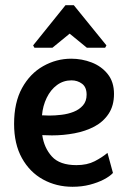

<svg xmlns="http://www.w3.org/2000/svg" viewBox="-20 -712 491 736"><path d="M258 4Q196 4 145 -24Q94 -52 64 -106Q34 -160 34 -237Q34 -319 64.5 -374.5Q95 -430 145.5 -458.5Q196 -487 253 -487Q294 -487 331.5 -472.5Q369 -458 393 -428Q417 -398 417 -352Q417 -307 396.5 -276Q376 -245 342 -227Q308 -209 265.5 -201Q223 -193 179 -193L142 -194Q149 -145 179 -112Q209 -79 273 -79Q314 -79 343 -94Q372 -109 392 -126L413 -49Q401 -36 378 -24Q355 -12 324.5 -4Q294 4 258 4ZM141 -270 169 -269Q191 -269 216 -272Q241 -275 262.5 -283.5Q284 -292 298 -308Q312 -324 312 -349Q312 -378 294.5 -391Q277 -404 254 -404Q223 -404 198.5 -386Q174 -368 159 -337Q144 -306 141 -270ZM112 -529 107 -538 231 -692H263L388 -538L383 -529H313L247 -583L181 -529Z"/></svg>

Font: Kreon Medium
Style: Regular
Weight: 500
Version: Version 2.002